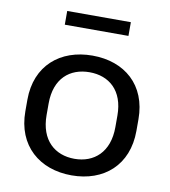

<svg xmlns="http://www.w3.org/2000/svg" viewBox="-83 -801 780 882"><g transform="rotate(10 307.5 -360.0)"><path d="M309.6 9.8C460 9.8 567.9 -83 567.9 -243.2V-297.4C567.9 -457 460 -548.8 309.6 -548.8C159.7 -548.8 49.8 -457 49.8 -297.4V-243.2C49.8 -83 159.7 9.8 309.6 9.8ZM309.6 -67.4C218.3 -67.4 148.9 -125.5 148.9 -243.2V-297.4C148.9 -414.6 218.3 -471.2 309.6 -471.2C400.4 -471.2 469.7 -414.6 469.7 -297.4V-243.2C469.7 -126 400.4 -67.4 309.6 -67.4ZM456.1 -666.5V-730.5H159.2V-666.5Z"/></g></svg>

Font: Winston
Style: Regular
Weight: 400
Designer: Vernon Adams, Kim Jin-seong, David Berlow, Cristiano Sobral
Foundry: The Winston Project Authors
Version: Version 3.004